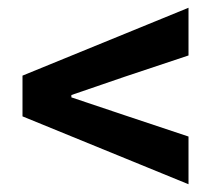

<svg xmlns="http://www.w3.org/2000/svg" viewBox="-20 -625 540 495"><path d="M466 -150V-273L301 -328L164 -374V-380L301 -427L466 -482V-605L38 -430V-325Z"/></svg>

Font: Noto Sans Mono CJK SC
Style: Bold
Weight: 700
Designer: Ryoko NISHIZUKA 西塚涼子 (kana, bopomofo & ideographs); Paul D. Hunt (Latin, Greek & Cyrillic); Sandoll Communications 산돌커뮤니
Foundry: Adobe
Version: Version 2.004;hotconv 1.0.118;makeotfexe 2.5.65603